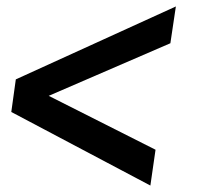

<svg xmlns="http://www.w3.org/2000/svg" viewBox="-20 -578 654 595"><path d="M525 -558 29 -332 15 -231 446 -3 462 -114 131 -281 508 -444Z"/></svg>

Font: Ronzino Medium
Style: Italic
Weight: 500
Italic angle: -7.99998°
Designer: Nunzio Mazzaferro
Foundry: Collletttivo
Version: Version 1.000;Glyphs 3.3 (3337)